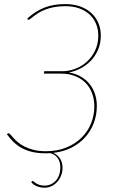

<svg xmlns="http://www.w3.org/2000/svg" viewBox="-20 -726 560 918"><path d="M136.5 139.5Q139 139.5 142.5 143Q146 146.5 152.5 150.5Q159 154.5 168.8 158Q178.5 161.5 193 161.5Q209 161.5 222.8 155.2Q236.5 149 246.8 137.8Q257 126.5 262.8 110.2Q268.5 94 268.5 74Q268.5 48.5 256 30Q243.5 11.5 218 6Q213.5 6.5 208.8 6.8Q204 7 199 7Q163.5 7 135.8 0.8Q108 -5.5 86 -17.2Q64 -29 46.2 -45.8Q28.5 -62.5 13 -84L15.5 -86Q17 -87.5 18 -88.2Q19 -89 21.5 -89Q24.5 -89 29.8 -82.8Q35 -76.5 43.8 -66.8Q52.5 -57 65.5 -46Q78.5 -35 97.5 -25.2Q116.5 -15.5 141.8 -9.2Q167 -3 200.5 -3Q253.5 -3 296.2 -20.2Q339 -37.5 369 -66.8Q399 -96 415 -135Q431 -174 431 -217.5Q431 -249.5 421 -278Q411 -306.5 391 -327.8Q371 -349 341 -361.5Q311 -374 271.5 -374H190L191.5 -385.5H279Q309 -385.5 339.5 -397Q370 -408.5 394.5 -430.2Q419 -452 434.5 -484Q450 -516 450 -556.5Q450 -586.5 439.2 -612.2Q428.5 -638 408.2 -656.8Q388 -675.5 358.8 -686Q329.5 -696.5 293 -696.5Q262 -696.5 238 -691.8Q214 -687 195.5 -679.8Q177 -672.5 163.5 -664Q150 -655.5 140.8 -648.2Q131.5 -641 125.5 -636.2Q119.5 -631.5 116.5 -631.5Q113.5 -631.5 112 -634.5L110.5 -637.5Q130 -655 150.2 -668Q170.5 -681 192.2 -689.5Q214 -698 238.5 -702.2Q263 -706.5 291.5 -706.5Q332 -706.5 363.8 -695Q395.5 -683.5 417.2 -663.2Q439 -643 450.5 -615.5Q462 -588 462 -556.5Q462 -517.5 448.2 -486.8Q434.5 -456 412.5 -433.8Q390.5 -411.5 363.2 -398Q336 -384.5 309.5 -379.5Q342.5 -374 367.5 -359.2Q392.5 -344.5 409.2 -323.2Q426 -302 434.5 -275.2Q443 -248.5 443 -219.5Q443 -176.5 428.5 -138Q414 -99.5 387 -69.5Q360 -39.5 321.5 -20Q283 -0.5 234.5 5Q255 13.5 267 32.2Q279 51 279 76Q279 96 272.2 113.2Q265.5 130.5 253.8 143.5Q242 156.5 226.2 164Q210.5 171.5 193 171.5Q174 171.5 156.5 164.5Q139 157.5 129 144.5L132.5 141.5Q134.5 139.5 136.5 139.5Z"/></svg>

Font: Lato Hairline
Style: Italic
Weight: 100
Italic angle: -7°
Designer: Lukasz Dziedzic
Foundry: tyPoland Lukasz Dziedzic
Version: Version 2.007; 2014-02-27